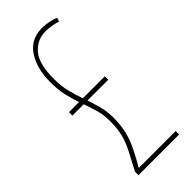

<svg xmlns="http://www.w3.org/2000/svg" viewBox="-231 -750 791 791"><g transform="rotate(-45 164.0 -355.0)"><path d="M57 0V-20Q82 -67 99 -100Q116 -133 124 -165Q132 -197 132 -240Q132 -277 123.5 -306.5Q115 -336 104 -366H38V-386H97Q87 -415 79 -449Q71 -483 71 -527Q71 -607 105 -658.5Q139 -710 205 -710Q222 -710 243 -706Q264 -702 279 -695L273 -679Q257 -684 239 -687Q221 -690 205 -690Q157 -690 124 -653Q91 -616 91 -527Q91 -485 99.5 -451Q108 -417 119 -386H247V-366H126Q136 -337 144 -306.5Q152 -276 152 -241Q152 -196 143.5 -161.5Q135 -127 118.5 -93.5Q102 -60 79 -20H294V0Z"/></g></svg>

Font: Georama Condensed Thin
Style: Regular
Weight: 100
Width: 3
Designer: Jean-Baptiste Levee
Foundry: Production Type
Version: Version 1.000